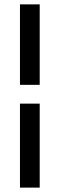

<svg xmlns="http://www.w3.org/2000/svg" viewBox="-20 -731 280 883"><path d="M162.6 -340.8H71.8V-710.9H162.6ZM71.8 131.8V-254.4H162.6V131.8Z"/></svg>

Font: MAUL
Style: Regular
Weight: 400
Designer: MAUL
Version: Version 1.0; 2020; ttfautohint (v1.8.3)